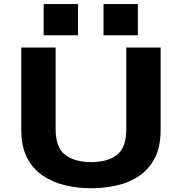

<svg xmlns="http://www.w3.org/2000/svg" viewBox="-20 -940 915 970"><path d="M441 11Q373 11 309.8 -3.8Q246.5 -18.5 196.2 -52.5Q146 -86.5 116.8 -143Q87.5 -199.5 87.5 -283V-700H261V-288.5Q261 -194 309.5 -157.5Q358 -121 441 -121Q523.5 -121 570.8 -157.5Q618 -194 618 -288.5V-700H791.5V-283Q791.5 -199.5 762.8 -143Q734 -86.5 684.8 -52.5Q635.5 -18.5 572.5 -3.8Q509.5 11 441 11ZM200.5 -919.5H374V-762H200.5ZM503 -919.5H676.5V-762H503Z"/></svg>

Font: Trispace SemiExpanded
Style: Bold
Weight: 700
Width: 6
Designer: Tyler Finck
Foundry: Etcetera Type Company
Version: Version 1.210; ttfautohint (v1.8.3)